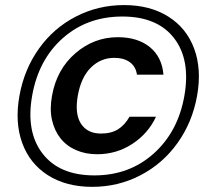

<svg xmlns="http://www.w3.org/2000/svg" viewBox="-20 -724 829 753"><path d="M466.8 -704.1Q568.4 -704.1 640.1 -658.9Q711.9 -613.8 741.7 -532.7Q771.5 -451.7 752.9 -348.1Q734.4 -244.6 676.3 -163.3Q618.2 -82 530.8 -36.6Q443.4 8.8 341.8 8.8Q239.7 8.8 168.2 -36.6Q96.7 -82 67.1 -163.3Q37.6 -244.6 56.2 -348.1Q74.7 -451.7 132.3 -532.7Q189.9 -613.8 277.3 -658.9Q364.7 -704.1 466.8 -704.1ZM460 -659.2Q322.3 -659.2 226.6 -574.7Q130.9 -490.2 106 -348.1Q81.1 -207 147 -121.6Q212.9 -36.1 350.1 -36.1Q486.8 -36.1 582.5 -121.6Q678.2 -207 703.1 -348.1Q728 -490.2 662.4 -574.7Q596.7 -659.2 460 -659.2ZM441.9 -578.1Q348.6 -578.1 275.6 -515.1Q202.6 -452.1 184.1 -349.1Q174.3 -296.4 183.8 -253.9Q193.4 -211.4 217.3 -181.4Q241.2 -151.4 278.3 -135.3Q315.4 -119.1 360.8 -119.1Q437 -119.1 499 -159.7Q561 -200.2 591.8 -266.1H487.8Q469.7 -233.9 443.1 -217Q416.5 -200.2 376 -200.2Q322.8 -200.2 297.6 -238.8Q272.5 -277.3 285.2 -349.1Q297.9 -420.9 336.4 -459Q375 -497.1 428.2 -497.1Q465.8 -497.1 489.3 -480Q512.7 -462.9 517.1 -431.2H621.1Q615.2 -500.5 567.6 -539.3Q520 -578.1 441.9 -578.1Z"/></svg>

Font: Poppins Medium
Style: Italic
Weight: 500
Italic angle: -10°
Designer: Ninad Kale (Devanagari), Jonny Pinhorn (Latin)
Foundry: Indian Type Foundry
Version: Version 3.200;PS 1.000;hotconv 16.6.54;makeotf.lib2.5.65590